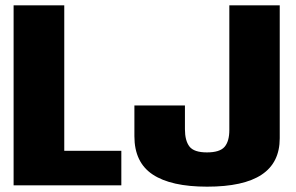

<svg xmlns="http://www.w3.org/2000/svg" viewBox="-20 -695 1110 720"><path d="M31 0H435V-129.5H221V-675H31ZM756.5 5Q893.5 5 961.2 -40Q1029 -85 1029 -176.5V-675H840V-207.5Q840 -165 822 -144.2Q804 -123.5 756 -123.5Q707.5 -123.5 690.5 -145.5Q673.5 -167.5 673.5 -210.5V-299.5H484V-184Q484 -86 552.8 -40.5Q621.5 5 756.5 5Z"/></svg>

Font: Anybody SemiCondensed ExtraBold
Style: Regular
Weight: 800
Width: 4
Version: Version 1.113;gftools[0.9.25]